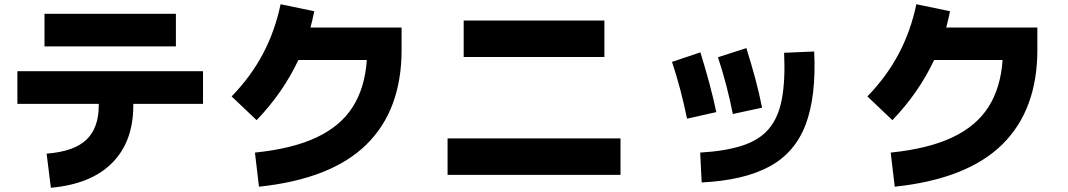

<svg xmlns="http://www.w3.org/2000/svg" viewBox="-20 -821 5040 906"><path d="M810 -756V-602H190V-756ZM220 65 200 -96Q330 -106 388 -162Q446 -218 446 -323V-331H62V-485H938V-331H609V-323Q609 -153 509.5 -52.5Q410 48 220 65Z M1202 60 1183 -101Q1360 -119 1473.5 -172.5Q1587 -226 1644.5 -316.5Q1702 -407 1711 -538H1388Q1315 -383 1191 -254L1073 -366Q1165 -461 1221.5 -568.5Q1278 -676 1304 -801L1463 -768Q1455 -729 1445 -691H1875V-586Q1875 -302 1709 -139Q1543 24 1202 60Z M2168 -552V-724H2832V-552ZM2092 4V-168H2908V4Z M3438 -283Q3425 -350 3407.5 -416.5Q3390 -483 3368 -551L3502 -594Q3525 -520 3543.5 -452Q3562 -384 3576 -313ZM3291 40 3284 -101Q3403 -108 3483 -134Q3563 -160 3608 -213Q3653 -266 3669.5 -354Q3686 -442 3680 -572L3822 -578Q3832 -366 3781.5 -233Q3731 -100 3610.5 -35Q3490 30 3291 40ZM3222 -261Q3208 -330 3190 -398Q3172 -466 3151 -529L3285 -574Q3308 -499 3326.5 -431Q3345 -363 3360 -292Z M4202 60 4183 -101Q4360 -119 4473.5 -172.5Q4587 -226 4644.5 -316.5Q4702 -407 4711 -538H4388Q4315 -383 4191 -254L4073 -366Q4165 -461 4221.5 -568.5Q4278 -676 4304 -801L4463 -768Q4455 -729 4445 -691H4875V-586Q4875 -302 4709 -139Q4543 24 4202 60Z"/></svg>

Font: Murecho ExtraBold
Style: Regular
Weight: 800
Designer: Neil Summerour
Foundry: Positype
Version: Version 1.010; ttfautohint (v1.8.3)